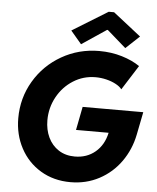

<svg xmlns="http://www.w3.org/2000/svg" viewBox="-62 -1000 867 1060"><g transform="rotate(5 371.5 -470.0)"><path d="M50.8 -319.3Q50.8 -431.2 106 -524.7Q161.1 -618.2 256.1 -672.9Q351.1 -727.5 464.8 -727.5Q531.7 -727.5 590.6 -709.7Q649.4 -691.9 689.9 -663.6L603.5 -527.3Q592.8 -542 569.8 -554.4Q546.9 -566.9 517.1 -574.2Q487.3 -581.5 456.5 -581.5Q389.2 -581.5 333 -545.9Q276.9 -510.3 244.4 -450.7Q211.9 -391.1 211.9 -321.8Q211.9 -269.5 231.9 -227.1Q252 -184.6 290 -159.9Q328.1 -135.3 379.4 -135.3Q446.3 -135.3 493.2 -174.6Q540 -213.9 554.7 -282.2H374L399.4 -412.1H735.4L710.4 -286.1Q693.8 -202.6 646.5 -135.7Q599.1 -68.8 527.1 -30.5Q455.1 7.8 368.2 7.8Q274.9 7.8 202.6 -35.6Q130.4 -79.1 90.6 -153.8Q50.8 -228.5 50.8 -319.3ZM300.3 -826.7 497.1 -947.8H526.9L681.2 -826.7L605.5 -755.9L501 -847.2H496.6L360.4 -755.9Z"/></g></svg>

Font: Reddit Sans Fudge ExBold Italic
Style: Regular
Weight: 800
Italic angle: -11.25°
Designer: Stephen Hutchings
Version: Version 1.013